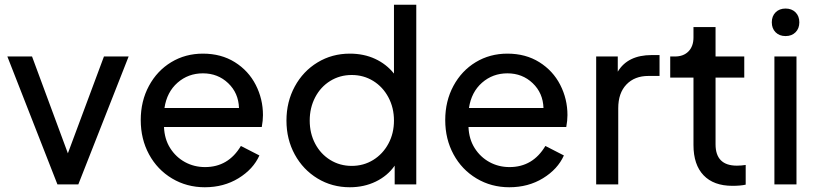

<svg xmlns="http://www.w3.org/2000/svg" viewBox="-20 -777 3448 809"><path d="M11 -539H115L266 -131L418 -539H522L310 0H222Z M573 -271Q573 -351 607.5 -415Q642 -479 701.5 -515Q761 -551 835 -551Q912 -551 969.5 -515Q1027 -479 1057.5 -419.5Q1088 -360 1088 -292Q1088 -269 1083 -242H671Q673 -191 697 -153Q721 -115 759.5 -94Q798 -73 844 -73Q942 -73 995 -162L1073 -122Q1047 -64 985 -26Q923 12 843 12Q767 12 705 -25Q643 -62 608 -126.5Q573 -191 573 -271ZM987 -322Q985 -385 941.5 -426.5Q898 -468 835 -468Q773 -468 728 -428.5Q683 -389 673 -322Z M1187 -269Q1187 -348 1222 -412.5Q1257 -477 1318 -514Q1379 -551 1454 -551Q1513 -551 1560.5 -529Q1608 -507 1640 -467V-757H1734V0H1643V-79Q1613 -36 1563.5 -12Q1514 12 1454 12Q1379 12 1318 -25Q1257 -62 1222 -126Q1187 -190 1187 -269ZM1462 -78Q1512 -78 1552.5 -103Q1593 -128 1616.5 -171.5Q1640 -215 1640 -269Q1640 -323 1616.5 -367Q1593 -411 1552.5 -436Q1512 -461 1462 -461Q1412 -461 1371.5 -436Q1331 -411 1308 -367Q1285 -323 1285 -269Q1285 -215 1308 -171.5Q1331 -128 1371.5 -103Q1412 -78 1462 -78Z M1856 -271Q1856 -351 1890.5 -415Q1925 -479 1984.5 -515Q2044 -551 2118 -551Q2195 -551 2252.5 -515Q2310 -479 2340.5 -419.5Q2371 -360 2371 -292Q2371 -269 2366 -242H1954Q1956 -191 1980 -153Q2004 -115 2042.5 -94Q2081 -73 2127 -73Q2225 -73 2278 -162L2356 -122Q2330 -64 2268 -26Q2206 12 2126 12Q2050 12 1988 -25Q1926 -62 1891 -126.5Q1856 -191 1856 -271ZM2270 -322Q2268 -385 2224.5 -426.5Q2181 -468 2118 -468Q2056 -468 2011 -428.5Q1966 -389 1956 -322Z M2492 -539H2583V-475Q2625 -545 2726 -545H2759V-457H2712Q2654 -457 2619.5 -421Q2585 -385 2585 -321V0H2492Z M2902 -166V-450H2804V-539H2824Q2860 -539 2881 -560.5Q2902 -582 2902 -619V-663H2995V-539H3116V-450H2995V-169Q2995 -79 3085 -79Q3104 -79 3122 -82V1Q3101 6 3066 6Q2987 6 2944.5 -38.5Q2902 -83 2902 -166Z M3243 -539H3336V0H3243ZM3290 -741Q3316 -741 3332 -725Q3348 -709 3348 -683Q3348 -657 3332 -641Q3316 -625 3290 -625Q3264 -625 3248 -641Q3232 -657 3232 -683Q3232 -709 3248 -725Q3264 -741 3290 -741Z"/></svg>

Font: Evergrow Sans 
Style: Medium
Weight: 500
Foundry: 10Web
Version: Version 1.000